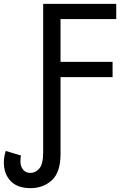

<svg xmlns="http://www.w3.org/2000/svg" viewBox="-37 -734 646 996"><path d="M121 242Q54 242 18.5 205.5Q-17 169 -17 108Q-17 79 -7 49L72 73Q69 86 69 102Q69 130 83 146.5Q97 163 121 163Q148 163 167.5 139.5Q187 116 187 56V-714H566V-635H277V-413H547V-334H277V65Q277 159 232.5 200.5Q188 242 121 242Z"/></svg>

Font: Noto Sans Living
Style: Regular
Weight: 400
Designer: Monotype Design Team
Foundry: Monotype Imaging Inc.
Version: Version 2.013; ttfautohint (v1.8.4.7-5d5b)